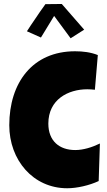

<svg xmlns="http://www.w3.org/2000/svg" viewBox="-20 -956 553 989"><path d="M27.8 -311C27.8 -131.8 150.4 13.7 326.2 13.7C376.5 13.7 440.4 -1 488.3 -23.4L494.6 -216.8C455.6 -197.8 409.7 -183.1 367.7 -183.1C286.1 -183.1 229 -229.5 229 -319.3C229 -443.4 330.6 -496.1 429.7 -496.1C442.4 -496.1 455.6 -495.1 468.8 -493.7L483.9 -672.4C447.3 -687 407.2 -691.9 366.7 -691.9C147.9 -691.9 27.8 -530.3 27.8 -311ZM190.9 -762.7 258.8 -874 343.8 -758.8 413.6 -803.2 298.3 -935.5 213.9 -934.6C194.8 -908.7 176.8 -881.8 158.7 -855C145 -835 131.3 -814.9 118.7 -794.9Z"/></svg>

Font: Luckiest Guy
Style: Regular
Weight: 400
Designer: Astigmatic (AOETI)
Foundry: Astigmatic (AOETI)
Version: Version 1.001